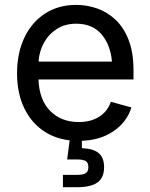

<svg xmlns="http://www.w3.org/2000/svg" viewBox="-20 -573 623 797"><path d="M306.6 11.7Q227.5 11.7 170.2 -23.4Q112.8 -58.6 81.8 -121.6Q50.8 -184.6 50.8 -268.6Q50.8 -352.5 81.1 -416.5Q111.3 -480.5 166.7 -516.6Q222.2 -552.7 296.4 -552.7Q339.8 -552.7 382.1 -538.3Q424.3 -523.9 458.7 -491.9Q493.2 -460 513.7 -407.7Q534.2 -355.5 534.2 -279.8V-243.2H139.6Q143.1 -157.7 188.7 -112.1Q234.4 -66.4 307.1 -66.4Q355.5 -66.4 390.4 -87.6Q425.3 -108.9 440.4 -150.4L525.4 -127Q506.3 -64.9 448.5 -26.6Q390.6 11.7 306.6 11.7ZM140.1 -317.4H444.8Q438.5 -387.2 401.1 -430.9Q363.8 -474.6 296.4 -474.6Q249.5 -474.6 215.6 -452.6Q181.6 -430.7 162.1 -395Q142.6 -359.4 140.1 -317.4ZM241.2 204.1V152.8H298.8Q325.7 152.8 336.2 145.8Q346.7 138.7 346.7 120.6Q346.7 102.5 336.2 95.7Q325.7 88.9 298.8 88.9H258.8L273.4 -23.4H319.8V42Q367.7 43.9 389.9 62.7Q412.1 81.5 412.1 121.1Q412.1 164.1 385 184.1Q357.9 204.1 299.3 204.1Z"/></svg>

Font: Inter-Regular
Style: Regular
Weight: 400
Designer: Rasmus Andersson
Foundry: rsms
Version: Version 4.000;git-a52131595